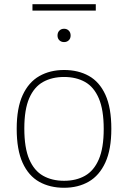

<svg xmlns="http://www.w3.org/2000/svg" viewBox="-20 -879 606 908"><path d="M283 9Q216 9 165.5 -19.2Q115 -47.5 87 -109Q59 -170.5 59 -270Q59 -368 87.2 -429.2Q115.5 -490.5 166 -519.2Q216.5 -548 283 -548Q350 -548 400.2 -520Q450.5 -492 478.5 -430.8Q506.5 -369.5 506.5 -270Q506.5 -172 478.2 -110.5Q450 -49 399.8 -20Q349.5 9 283 9ZM283 -24Q340 -24 382 -47.8Q424 -71.5 447.2 -125.2Q470.5 -179 470.5 -269Q470.5 -360 447.2 -414Q424 -468 382 -491.5Q340 -515 283 -515Q226 -515 183.8 -491.5Q141.5 -468 118.2 -414.5Q95 -361 95 -271.5Q95 -180 118.2 -125.8Q141.5 -71.5 183.8 -47.8Q226 -24 283 -24ZM283 -680Q269.5 -680 260.8 -688.5Q252 -697 252 -711Q252 -725.5 260.8 -734.2Q269.5 -743 283 -743Q296.5 -743 305.2 -734.2Q314 -725.5 314 -711Q314 -697 305.2 -688.5Q296.5 -680 283 -680ZM133.5 -829V-859H433V-829Z"/></svg>

Font: Encode Sans SmExp Th
Style: Regular
Weight: 100
Width: 6
Designer: Multiple Designers
Foundry: Impallari Type
Version: Version 3.002; ttfautohint (v1.8.3) -l 8 -r 50 -G 200 -x 14 